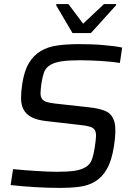

<svg xmlns="http://www.w3.org/2000/svg" viewBox="-20 -912 667 940"><path d="M273 8Q216 8 149.5 4Q83 0 32 -6L44 -84Q70 -81 99.5 -79Q129 -77 157.5 -75Q186 -73 212 -72Q238 -71 258 -71Q311 -71 343 -75.5Q375 -80 398 -93Q421 -106 430 -131.5Q439 -157 444 -191Q449 -224 450 -243.5Q451 -263 444.5 -274.5Q438 -286 421 -291.5Q404 -297 374 -300L208 -319Q161 -324 134 -338.5Q107 -353 95 -376.5Q83 -400 83 -431.5Q83 -463 89 -502Q99 -566 122 -604Q145 -642 180 -662.5Q215 -683 262 -689.5Q309 -696 367 -696Q396 -696 426 -695Q456 -694 484 -691.5Q512 -689 536.5 -686Q561 -683 578 -679L567 -604Q548 -607 524 -609.5Q500 -612 474 -613.5Q448 -615 422 -616Q396 -617 372 -617Q317 -617 283 -612Q249 -607 228 -595Q204 -581 196 -559Q188 -537 183 -505Q179 -476 178.5 -458Q178 -440 185 -429Q192 -418 207.5 -413Q223 -408 250 -405L413 -387Q464 -382 497 -368Q530 -354 541 -312Q550 -272 538 -197Q527 -126 503.5 -85Q480 -44 446 -23.5Q412 -3 368.5 2.5Q325 8 273 8ZM335 -750 255 -886 256 -892H315L387 -796L489 -892H549L548 -886L425 -750Z"/></svg>

Font: Azeri Sans
Style: Italic
Weight: 400
Designer: Hector Gatti & Omnibus-Type (original fonts) / Cristiano Sobral (main changes and remastering)
Foundry: Omnibus-Type
Version: Version 0.07;August 21, 2020;FontCreator 13.0.0.2681 64-bit;